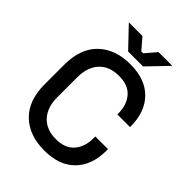

<svg xmlns="http://www.w3.org/2000/svg" viewBox="-252 -1008 1146 1146"><g transform="rotate(45 321.5 -435.0)"><path d="M333 14Q205 14 130 -58.5Q55 -131 55 -268V-432Q55 -569 130 -641.5Q205 -714 333 -714Q459 -714 527.5 -644Q596 -574 596 -453V-447H489V-456Q489 -527 450.5 -572Q412 -617 333 -617Q253 -617 208 -568.5Q163 -520 163 -434V-266Q163 -181 208 -132Q253 -83 333 -83Q412 -83 450.5 -128.5Q489 -174 489 -244V-261H596V-247Q596 -126 527.5 -56Q459 14 333 14ZM269 -758 149 -884H264L324 -814H340L400 -884H516L395 -758Z"/></g></svg>

Font: Space Grotesk Light Medium
Style: Regular
Weight: 500
Version: Version 2.000